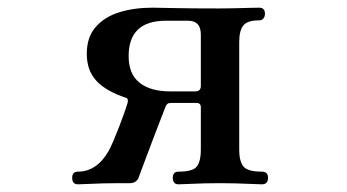

<svg xmlns="http://www.w3.org/2000/svg" viewBox="-20 -480 903 500"><path d="M183 0Q168 0 168 -17Q168 -33 183 -33Q232 -33 263 -87Q268 -96 275.5 -113.5Q283 -131 290.5 -150.5Q298 -170 304 -187Q310 -204 312 -211Q315 -223 309 -225Q257 -242 231.5 -269Q206 -296 206 -340Q206 -383 229 -409.5Q252 -436 290.5 -448Q329 -460 377 -460Q391 -460 431.5 -459Q472 -458 552 -458Q569 -458 590 -458.5Q611 -459 629.5 -459.5Q648 -460 655 -460Q670 -460 670 -444Q670 -437 666 -432Q662 -427 655 -427Q624 -427 613.5 -413.5Q603 -400 603 -371V-89Q603 -61 613.5 -47Q624 -33 662 -33Q678 -33 678 -17Q678 0 662 0Q655 0 635 -1Q615 -2 592 -2.5Q569 -3 552 -3Q535 -3 512.5 -2.5Q490 -2 471 -1Q452 0 445 0Q430 0 430 -17Q430 -33 445 -33Q483 -33 493 -47Q503 -61 503 -89V-201Q503 -212 491 -212H427Q419 -212 416 -209.5Q413 -207 411 -202Q409 -197 401.5 -177.5Q394 -158 384 -132Q374 -106 364.5 -80.5Q355 -55 348 -36.5Q341 -18 340 -15Q333 -3 318 -3H288Q271 -3 249.5 -2.5Q228 -2 209.5 -1Q191 0 183 0ZM423 -242H488Q503 -242 503 -256V-390Q503 -426 470 -426H412Q315 -426 315 -334Q315 -287 343.5 -264.5Q372 -242 423 -242Z"/></svg>

Font: Zen Old Mincho
Style: Bold
Weight: 700
Designer: Yoshimichi Ohira
Foundry: Positype
Version: Version 1.500